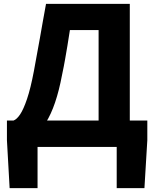

<svg xmlns="http://www.w3.org/2000/svg" viewBox="-20 -763 800 997"><path d="M175 0V214H30L16 -35V-137H745V-35L730 214H586V0ZM492 -51V-607H343Q336 -560 330 -525Q324 -490 318 -455Q312 -420 302 -373Q287 -293 266 -231Q245 -169 217.5 -125.5Q190 -82 155 -59.5Q120 -37 76 -35L50 -137Q67 -143 84.5 -169Q102 -195 120.5 -249.5Q139 -304 156 -394Q165 -444 172.5 -484.5Q180 -525 187 -564Q194 -603 201.5 -646.5Q209 -690 219 -743H654V-51Z"/></svg>

Font: Noto Sans JP ExtraBold
Style: Regular
Weight: 800
Designer: Ryoko NISHIZUKA  (kana, bopomofo & ideographs); Paul D. Hunt (Latin, Greek & Cyrillic); Sandoll Communications , Soo-you
Foundry: Adobe
Version: Version 2.004-H2;hotconv 1.0.118;makeotfexe 2.5.65603